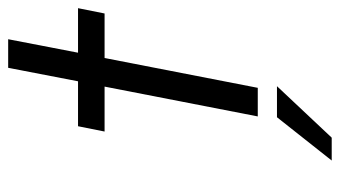

<svg xmlns="http://www.w3.org/2000/svg" viewBox="-201 -450 832 470"><g transform="rotate(-90 215.0 -215.0)"><path d="M238 -375H128L141 -440H251L284 -611H354L321 -440H430L417 -375H308L235 0H165ZM163 47H239L113 181H57Z"/></g></svg>

Font: Teachers[wght] Italic
Style: Regular
Weight: 400
Designer: Alfredo Marco Pradil & Chank Diesel
Version: Version 1.000;Glyphs 3.1.2 (3151)